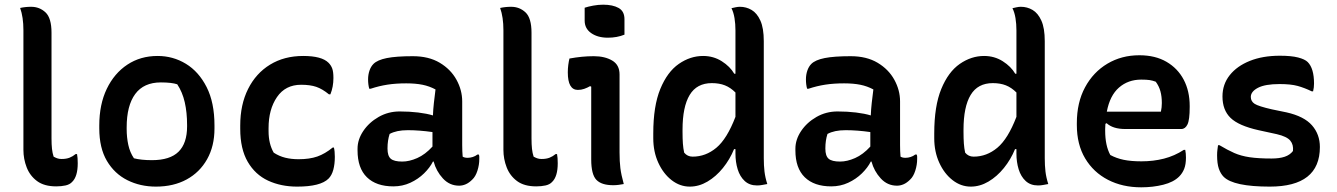

<svg xmlns="http://www.w3.org/2000/svg" viewBox="-20 -786 5710 820"><path d="M80 -657Q80 -713 66 -752Q88 -757 113 -757Q149 -757 174.5 -733Q200 -709 200 -646V-195Q200 -169 202 -150.5Q204 -132 209 -117Q216 -113 224 -110Q232 -107 243 -107Q263 -107 277 -112.5Q291 -118 303 -128H309Q312 -113 312 -89Q312 -32 288 -9Q278 2 260 6Q242 10 220 10Q169 10 138.5 -12.5Q108 -35 94 -71Q80 -107 80 -146Z M653 -547Q719 -547 774 -513.5Q829 -480 862.5 -414Q896 -348 896 -250V-237Q896 -162 864.5 -106Q833 -50 777 -19.5Q721 11 646 11Q579 11 524 -16.5Q469 -44 436.5 -99Q404 -154 404 -238V-250Q404 -340 436 -406.5Q468 -473 524 -510Q580 -547 653 -547ZM667 -434Q594 -434 557.5 -384.5Q521 -335 521 -242V-235Q521 -199 528 -167Q535 -135 552 -110Q583 -102 629 -102Q706 -102 742.5 -138Q779 -174 779 -246V-252Q779 -306 769 -349.5Q759 -393 737 -426Q713 -434 667 -434Z M1275 -547Q1354 -547 1383 -518Q1394 -507 1399 -493Q1404 -479 1404 -453Q1404 -415 1391 -383H1385Q1357 -406 1331 -415Q1305 -424 1266 -424Q1199 -424 1163 -371.5Q1127 -319 1127 -239V-226Q1127 -172 1149 -134Q1172 -119 1198 -112.5Q1224 -106 1255 -106Q1302 -106 1335 -117.5Q1368 -129 1401 -156H1406Q1410 -141 1410 -116Q1410 -85 1403.5 -61Q1397 -37 1383 -23Q1349 11 1249 11Q1180 11 1125 -14.5Q1070 -40 1038 -95Q1006 -150 1006 -236V-250Q1006 -339 1039.5 -406Q1073 -473 1133.5 -510Q1194 -547 1275 -547Z M1954 -353V-166Q1954 -153 1954.5 -141Q1955 -129 1956 -117Q1964 -112 1977 -112Q1988 -112 1999 -115.5Q2010 -119 2019 -126H2025Q2027 -121 2027 -117Q2027 -113 2027 -107Q2027 -82 2019 -57Q2011 -32 1997 -19Q1983 -5 1969 1Q1955 7 1941 7Q1900 7 1871.5 -24Q1843 -55 1832 -96H1829Q1816 -70 1791 -45.5Q1766 -21 1732.5 -5.5Q1699 10 1660 10Q1587 10 1547 -29Q1507 -68 1507 -144V-151Q1507 -190 1531.5 -226.5Q1556 -263 1597 -286.5Q1638 -310 1687 -310Q1729 -310 1766 -305.5Q1803 -301 1829 -293Q1830 -319 1833 -346Q1836 -373 1840 -404Q1814 -418 1784.5 -424Q1755 -430 1715 -430Q1671 -430 1635 -424.5Q1599 -419 1563 -407H1557Q1552 -425 1552 -447Q1552 -467 1558 -484.5Q1564 -502 1575 -513Q1592 -530 1632 -538Q1672 -546 1743 -546Q1811 -546 1858 -518Q1905 -490 1929.5 -445.5Q1954 -401 1954 -353ZM1635 -151Q1635 -120 1649 -108Q1663 -96 1698 -96Q1728 -96 1762 -111Q1796 -126 1827 -160V-222Q1799 -226 1772.5 -228Q1746 -230 1722 -230Q1697 -230 1678 -226Q1659 -222 1644 -214Q1635 -186 1635 -153Z M2130 -657Q2130 -713 2116 -752Q2138 -757 2163 -757Q2199 -757 2224.5 -733Q2250 -709 2250 -646V-195Q2250 -169 2252 -150.5Q2254 -132 2259 -117Q2266 -113 2274 -110Q2282 -107 2293 -107Q2313 -107 2327 -112.5Q2341 -118 2353 -128H2359Q2362 -113 2362 -89Q2362 -32 2338 -9Q2328 2 2310 6Q2292 10 2270 10Q2219 10 2188.5 -12.5Q2158 -35 2144 -71Q2130 -107 2130 -146Z M2505 -105V-416L2500 -418Q2488 -411 2475 -406.5Q2462 -402 2448 -402Q2405 -402 2405 -477Q2405 -493 2407 -508.5Q2409 -524 2412 -536Q2439 -541 2464.5 -543.5Q2490 -546 2516 -546Q2563 -546 2594.5 -527.5Q2626 -509 2626 -468V-135Q2626 -96 2629.5 -68Q2633 -40 2644 0Q2633 2 2622 3.5Q2611 5 2599 5Q2549 5 2527 -18Q2505 -41 2505 -105ZM2477 -753Q2492 -758 2513.5 -762Q2535 -766 2556 -766Q2597 -766 2622 -752Q2647 -738 2647 -704V-638Q2615 -625 2576 -625Q2533 -625 2505 -644.5Q2477 -664 2477 -698Z M2983 -547Q3027 -547 3062.5 -524.5Q3098 -502 3116 -471H3121V-656Q3121 -684 3117 -708.5Q3113 -733 3104 -751Q3113 -753 3122 -755Q3131 -757 3140 -757Q3167 -757 3190 -743.5Q3213 -730 3227.5 -698Q3242 -666 3242 -610V-110Q3242 -79 3245 -53.5Q3248 -28 3257 0Q3245 2 3235 4Q3225 6 3213 6Q3181 6 3160.5 -13Q3140 -32 3130.5 -63Q3121 -94 3121 -130V-149H3115Q3097 -105 3067.5 -68.5Q3038 -32 3001.5 -10.5Q2965 11 2926 11Q2884 11 2848.5 -16.5Q2813 -44 2791.5 -91Q2770 -138 2770 -196V-216Q2770 -333 2800 -406Q2830 -479 2879 -513Q2928 -547 2983 -547ZM2902 -134Q2916 -117 2938 -117Q2994 -117 3039.5 -155Q3085 -193 3121 -287V-391Q3100 -412 3076 -421.5Q3052 -431 3020 -431Q2956 -431 2925.5 -380.5Q2895 -330 2895 -232V-222Q2895 -194 2896.5 -173Q2898 -152 2902 -134Z M3824 -353V-166Q3824 -153 3824.5 -141Q3825 -129 3826 -117Q3834 -112 3847 -112Q3858 -112 3869 -115.5Q3880 -119 3889 -126H3895Q3897 -121 3897 -117Q3897 -113 3897 -107Q3897 -82 3889 -57Q3881 -32 3867 -19Q3853 -5 3839 1Q3825 7 3811 7Q3770 7 3741.5 -24Q3713 -55 3702 -96H3699Q3686 -70 3661 -45.5Q3636 -21 3602.5 -5.5Q3569 10 3530 10Q3457 10 3417 -29Q3377 -68 3377 -144V-151Q3377 -190 3401.5 -226.5Q3426 -263 3467 -286.5Q3508 -310 3557 -310Q3599 -310 3636 -305.5Q3673 -301 3699 -293Q3700 -319 3703 -346Q3706 -373 3710 -404Q3684 -418 3654.5 -424Q3625 -430 3585 -430Q3541 -430 3505 -424.5Q3469 -419 3433 -407H3427Q3422 -425 3422 -447Q3422 -467 3428 -484.5Q3434 -502 3445 -513Q3462 -530 3502 -538Q3542 -546 3613 -546Q3681 -546 3728 -518Q3775 -490 3799.5 -445.5Q3824 -401 3824 -353ZM3505 -151Q3505 -120 3519 -108Q3533 -96 3568 -96Q3598 -96 3632 -111Q3666 -126 3697 -160V-222Q3669 -226 3642.5 -228Q3616 -230 3592 -230Q3567 -230 3548 -226Q3529 -222 3514 -214Q3505 -186 3505 -153Z M4183 -547Q4227 -547 4262.5 -524.5Q4298 -502 4316 -471H4321V-656Q4321 -684 4317 -708.5Q4313 -733 4304 -751Q4313 -753 4322 -755Q4331 -757 4340 -757Q4367 -757 4390 -743.5Q4413 -730 4427.5 -698Q4442 -666 4442 -610V-110Q4442 -79 4445 -53.5Q4448 -28 4457 0Q4445 2 4435 4Q4425 6 4413 6Q4381 6 4360.5 -13Q4340 -32 4330.5 -63Q4321 -94 4321 -130V-149H4315Q4297 -105 4267.5 -68.5Q4238 -32 4201.5 -10.5Q4165 11 4126 11Q4084 11 4048.5 -16.5Q4013 -44 3991.5 -91Q3970 -138 3970 -196V-216Q3970 -333 4000 -406Q4030 -479 4079 -513Q4128 -547 4183 -547ZM4102 -134Q4116 -117 4138 -117Q4194 -117 4239.5 -155Q4285 -193 4321 -287V-391Q4300 -412 4276 -421.5Q4252 -431 4220 -431Q4156 -431 4125.5 -380.5Q4095 -330 4095 -232V-222Q4095 -194 4096.5 -173Q4098 -152 4102 -134Z M4846 -550Q4914 -550 4962 -522Q5010 -494 5035.5 -445.5Q5061 -397 5061 -333V-329Q5061 -274 5051.5 -254.5Q5042 -235 5025 -235H4786Q4733 -235 4706 -260L4701 -257Q4700 -246 4700 -235V-228Q4700 -164 4722 -124Q4748 -110 4779 -103.5Q4810 -97 4855 -97Q4906 -97 4951 -108.5Q4996 -120 5036 -146H5042Q5045 -131 5045 -113Q5045 -84 5037.5 -65Q5030 -46 5016 -32Q4992 -8 4948 3Q4904 14 4854 14Q4774 14 4712 -18Q4650 -50 4614.5 -109.5Q4579 -169 4579 -252V-260Q4579 -348 4614 -413Q4649 -478 4709.5 -514Q4770 -550 4846 -550ZM4854 -446Q4798 -446 4759 -412Q4720 -378 4707 -309H4938Q4940 -318 4941 -327.5Q4942 -337 4942 -346Q4942 -374 4936 -396Q4930 -418 4916 -437Q4903 -442 4890 -444Q4877 -446 4854 -446Z M5411 -109Q5444 -109 5466.5 -116.5Q5489 -124 5502 -141Q5505 -168 5490.5 -185.5Q5476 -203 5433 -213L5355 -230Q5270 -249 5235.5 -282.5Q5201 -316 5201 -374Q5201 -426 5232 -465Q5263 -504 5318 -526Q5373 -548 5446 -548Q5495 -548 5524 -540.5Q5553 -533 5565 -521Q5592 -494 5592 -429Q5592 -421 5591 -412.5Q5590 -404 5588 -396H5582Q5551 -411 5522 -419Q5493 -427 5445 -427Q5383 -427 5352.5 -411Q5322 -395 5322 -372Q5322 -353 5338.5 -342.5Q5355 -332 5412 -319L5475 -306Q5550 -289 5583.5 -250.5Q5617 -212 5617 -158Q5617 11 5403 11Q5248 11 5206 -31Q5193 -44 5185.5 -65.5Q5178 -87 5178 -123Q5178 -137 5179.5 -147Q5181 -157 5182 -166H5188Q5223 -145 5251.5 -132.5Q5280 -120 5317 -114.5Q5354 -109 5411 -109Z"/></svg>

Font: Recursive Sn Csl St SmB
Style: Regular
Weight: 600
Version: Version 1.079;hotconv 1.0.112;makeotfexe 2.5.65598; ttfautoh